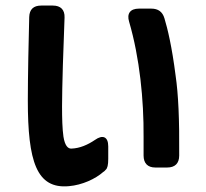

<svg xmlns="http://www.w3.org/2000/svg" viewBox="-20 -600 742 690"><path d="M228 69C275 65 323 43 351 18C355 16 357 13 360 10C366 5 369 -7 369 -29V-74C369 -109 349 -117 321 -97C296 -80 267 -67 237 -66C224 -65 213 -77 208 -109C204 -137 203 -174 203 -218C203 -284 208 -442 212 -537C213 -565 198 -580 170 -580H128C100 -580 86 -566 85 -539C83 -467 80 -322 80 -239C80 -20 111 80 228 69ZM444 -522C482 -392 497 -241 496 -108V-41C496 -13 511 2 538 2H581C609 2 624 -13 624 -41C625 -171 621 -261 611 -329C598 -432 582 -498 571 -534C564 -558 548 -569 524 -569H479C448 -569 435 -551 444 -522Z"/></svg>

Font: コーポレート・ロゴ（ラウンド）ver3 Bold
Style: Regular
Weight: 700
Designer: [KANA_main] LOGOTYPE.JP [Source Han Sans] Ryoko NISHIZUKA 西塚涼子 (kana, bopomofo & ideographs); Paul D. Hunt (Latin, Greek
Version: Version 12.001;FEAKit 1.0